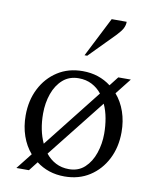

<svg xmlns="http://www.w3.org/2000/svg" viewBox="-81 -771 691 844"><g transform="rotate(10 264.0 -348.5)"><path d="M50 10 106 -61Q79 -92 64.5 -134Q50 -176 50 -225Q50 -292 77 -345Q104 -398 152 -429Q200 -460 264 -460Q301 -460 332.5 -449.5Q364 -439 390 -419L422 -460H478L422 -389Q449 -358 463.5 -316Q478 -274 478 -225Q478 -158 451 -105Q424 -52 376 -21Q328 10 264 10Q227 10 195.5 -0.5Q164 -11 138 -31L106 10ZM124 -246Q124 -172 150 -116L355 -376Q337 -399 311 -412.5Q285 -426 252 -426Q210 -426 181.5 -401Q153 -376 138.5 -335Q124 -294 124 -246ZM278 -25Q320 -25 348 -51Q376 -77 390 -118.5Q404 -160 404 -205Q404 -240 398 -273.5Q392 -307 379 -335L174 -76Q193 -52 219 -38.5Q245 -25 278 -25ZM259 -530 349 -707H416Q416 -692 409 -678Q402 -664 383 -644L271 -530Z"/></g></svg>

Font: Spectral Light
Style: Regular
Weight: 300
Designer: Jean-Baptiste Levee
Foundry: Production Type
Version: Version 2.001